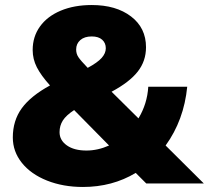

<svg xmlns="http://www.w3.org/2000/svg" viewBox="-20 -730 831 764"><path d="M31 -183Q31 -250 66.5 -299Q102 -348 179 -390Q143 -430 126.5 -462.5Q110 -495 110 -531Q110 -584 139 -624.5Q168 -665 221.5 -687.5Q275 -710 345 -710Q442 -710 501.5 -664.5Q561 -619 561 -542Q561 -487 528 -445Q495 -403 424 -365L531 -259Q566 -317 570 -385H725Q712 -252 639 -151L791 0H562L520 -42Q427 14 310 14Q231 14 167 -11.5Q103 -37 67 -82Q31 -127 31 -183ZM324 -131Q369 -131 414 -151L275 -292Q243 -271 230 -250.5Q217 -230 217 -204Q217 -172 246 -151.5Q275 -131 324 -131ZM329 -460Q368 -481 384.5 -499.5Q401 -518 401 -538Q401 -559 386.5 -572Q372 -585 345 -585Q316 -585 299.5 -570.5Q283 -556 283 -533Q283 -516 292 -502.5Q301 -489 329 -460Z"/></svg>

Font: Chess Sans ExtraBold
Style: Regular
Weight: 800
Designer: Wolf Bōese
Foundry: Wolf Bōese
Version: Version 7.223